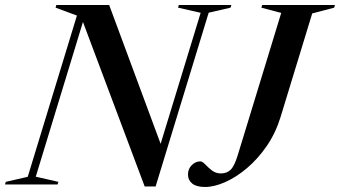

<svg xmlns="http://www.w3.org/2000/svg" viewBox="-60 -735 1354 765"><path d="M771.5 -684.5 560 8H516.5L270.5 -647.5L82.5 -31L172.5 -10.5L169.5 0H-40L-37 -10.5L50.5 -30.5L246.5 -673L161.5 -704.5L164.5 -715H375L580 -162L739.5 -684L649.5 -704.5L652.5 -715H862L858.5 -704.5ZM1057.5 -267.5Q1038 -204.5 1002.8 -153.2Q967.5 -102 924.5 -65.5Q881.5 -29 837.5 -9.5Q793.5 10 757 10Q722.5 10 705.8 -3.8Q689 -17.5 689 -39.5Q689 -62.5 704.2 -77.2Q719.5 -92 738 -92Q746.5 -92 757.8 -80Q769 -68 784.2 -56Q799.5 -44 820 -44Q843.5 -44 858.8 -58.5Q874 -73 887.5 -117.5L1060.5 -683.5L981.5 -704.5L984.5 -715H1274.5L1271.5 -704.5L1184 -681.5Z"/></svg>

Font: Newsreader 72pt Medium
Style: Italic
Weight: 500
Italic angle: -17°
Designer: Hugues Gentile
Foundry: Production Type
Version: Version 1.003; ttfautohint (v1.8.3)